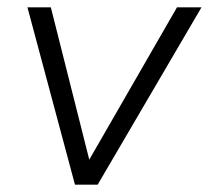

<svg xmlns="http://www.w3.org/2000/svg" viewBox="-20 -505 571 525"><path d="M185 0 55 -485H119L232 -37H206L464 -485H531L247 0Z"/></svg>

Font: Nunito Sans 12pt Light
Style: Italic
Weight: 300
Italic angle: -9°
Designer: Vernon Adams
Foundry: Vernon Adams
Version: Version 3.101;gftools[0.9.27]